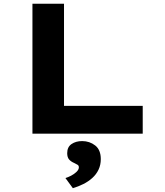

<svg xmlns="http://www.w3.org/2000/svg" viewBox="-20 -720 888 1034"><path d="M154.7 0V-700H324.7V-149.9H748.6V0ZM372.4 293.5 332.4 238.9Q346.4 234.7 362.9 226.2Q379.5 217.6 392.1 205.5Q404.7 193.4 404.7 181.2Q404.7 172 398.1 167.6Q391.4 163.3 380.1 158Q362.2 150.4 352.1 138.8Q341.9 127.2 341.9 104.9Q341.9 71.7 365.2 55.8Q388.6 39.8 422.4 39.8Q462.5 39.8 492.7 63.4Q522.8 87 522.8 136.9Q522.8 168.2 510.7 193.7Q498.6 219.2 477.1 238.5Q455.7 257.8 428.7 271.2Q401.6 284.7 372.4 293.5Z"/></svg>

Font: Lexend Tera
Style: Regular
Weight: 400
Designer: Bonnie Shaver-Troup, Thomas Jockin
Foundry: Lexend
Version: Version 1.007